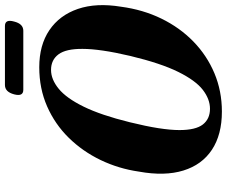

<svg xmlns="http://www.w3.org/2000/svg" viewBox="-89 -797 896 758"><g transform="rotate(-90 359.0 -418.0)"><path d="M472.5 -711Q560 -711 619 -671Q678 -631 702.8 -558.5Q727.5 -486 711.5 -388.5Q700 -301.5 664.5 -228.8Q629 -156 574 -102.5Q519 -49 448.8 -19.5Q378.5 10 297.5 10Q206.5 10 147 -29.2Q87.5 -68.5 64.8 -142Q42 -215.5 60.5 -317.5Q72 -397.5 106.2 -468.8Q140.5 -540 194 -594.5Q247.5 -649 318 -680Q388.5 -711 472.5 -711ZM308.5 -37Q346.5 -37 383.2 -65.2Q420 -93.5 454 -162Q488 -230.5 517 -351Q531.5 -412.5 538.2 -459.2Q545 -506 545 -540Q545.5 -605.5 523.5 -635Q501.5 -664.5 462 -664.5Q424.5 -664.5 387.5 -634.2Q350.5 -604 317 -535.8Q283.5 -467.5 255.5 -354Q239.5 -289 232 -240.8Q224.5 -192.5 224.5 -158Q224.5 -93.5 246.5 -65.2Q268.5 -37 308.5 -37ZM365.5 -810Q375 -846.5 402.5 -846.5H635.5Q663 -846.5 653 -810.5Q644 -774 616.5 -774H383.5Q356 -774 365.5 -810Z"/></g></svg>

Font: Fraunces 144pt S050
Style: Bold Italic
Weight: 700
Italic angle: -16°
Version: Version 1.000; ttfautohint (v1.8.3)